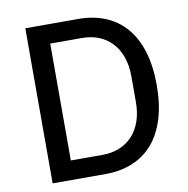

<svg xmlns="http://www.w3.org/2000/svg" viewBox="-79 -775 833 851"><g transform="rotate(-10 338.0 -349.0)"><path d="M90 -698H329Q395 -698 449 -676Q503 -654 541 -610.5Q579 -567 599.5 -501.5Q620 -436 620 -349Q620 -262 599.5 -196.5Q579 -131 541 -87.5Q503 -44 449 -22Q395 0 329 0H90ZM329 -86Q371 -86 405 -99.5Q439 -113 464 -139.5Q489 -166 502.5 -204.5Q516 -243 516 -293V-405Q516 -455 502.5 -493.5Q489 -532 464 -558.5Q439 -585 405 -598.5Q371 -612 329 -612H187V-86Z"/></g></svg>

Font: IBM Plex Sans Text
Style: Regular
Weight: 450
Designer: Mike Abbink, Paul van der Laan, Pieter van Rosmalen
Foundry: Bold Monday
Version: Version 3.005